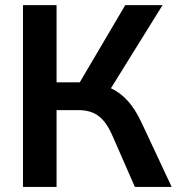

<svg xmlns="http://www.w3.org/2000/svg" viewBox="-20 -739 699 759"><path d="M203.6 0V-303.7H288.6C353.5 -303.7 391.1 -276.9 422.9 -206.1L513.2 0H658.7L538.6 -256.3C507.3 -322.8 469.7 -366.2 418.5 -390.1L622.6 -718.8H475.1L295.4 -413.6H203.6V-718.8H70.8V0Z"/></svg>

Font: Winston SemiBold
Style: Regular
Weight: 600
Designer: Vernon Adams, Kim Jin-seong, David Berlow, Cristiano Sobral
Foundry: The Winston Project Authors
Version: Version 3.004